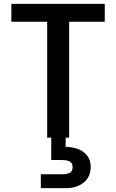

<svg xmlns="http://www.w3.org/2000/svg" viewBox="-20 -715 604 997"><path d="M321 0V48Q379 48 415 75.5Q451 103 451 153Q451 203 415 232.5Q379 262 324 262H192V190H301Q329 190 343 182Q357 174 357 153Q357 132 343 124Q329 116 301 116H246V0H225V-602H39V-695H524V-602H339V0Z"/></svg>

Font: Poppins Medium A&M
Style: Regular
Weight: 500
Designer: Ninad Kale (Devanagari), Jonny Pinhorn (Latin)
Foundry: Indian Type Foundry
Version: 4.004